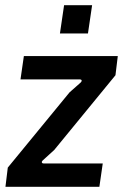

<svg xmlns="http://www.w3.org/2000/svg" viewBox="-20 -720 494 740"><path d="M1 0 10 -74 248 -364 291 -402Q296 -407 294.5 -410.5Q293 -414 288 -414H59L72 -504H434L425 -430L189 -142L144 -101Q140 -97 141.5 -93.5Q143 -90 148 -90H376L363 0ZM211 -591 227 -700H335L319 -591Z"/></svg>

Font: Finlandica Medium
Style: Italic
Weight: 500
Italic angle: -8°
Designer: Niklas Ekholm, Juho Hiilivirta, Jaakko Suomalainen
Foundry: Helsinki Type Studio
Version: Version 1.063